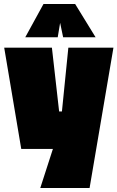

<svg xmlns="http://www.w3.org/2000/svg" viewBox="-20 -743 586 958"><path d="M86 0 1 -505H239L275 -187H289L321 -505H546L427 195H181L244 0ZM106 -557 197 -723H355L457 -557H295L280 -629L268 -557Z"/></svg>

Font: Titillium Web
Style: Black
Weight: 900
Version: Version 1.001;PS 35.000;hotconv 1.0.70;makeotf.lib2.5.55311